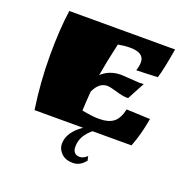

<svg xmlns="http://www.w3.org/2000/svg" viewBox="-121 -620 912 914"><g transform="rotate(20 335.5 -163.0)"><path d="M415 -299 509 -293Q523 -293 530 -294L483 -206H474Q455 -206 420 -216.5Q385 -227 370 -227Q329 -227 305 -174Q301 -125 299 -76Q351 -66 381 -66H390Q433 -66 458.5 -85Q484 -104 495 -153L615 -148Q600 -62 575 0H378Q326 42 326 96Q326 116 335 126Q344 136 362 136Q380 136 399 118Q400 129 404 139Q378 174 340.5 174Q303 174 282 153Q261 132 261 106Q261 47 330 0H84Q64 -135 64 -268Q64 -401 78 -500H614Q596 -392 582 -348Q523 -345 474 -344Q482 -367 482 -387Q482 -435 410 -435Q383 -435 350 -429Q328 -334 316 -262Q356 -299 415 -299Z"/></g></svg>

Font: Ruslan Display
Style: Regular
Weight: 400
Version: Version 1.000